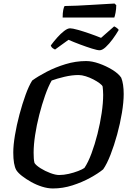

<svg xmlns="http://www.w3.org/2000/svg" viewBox="-20 -1065 728 1085"><path d="M279 0Q250 0 218 -10Q186 -20 156.5 -36.5Q127 -53 104.5 -70.5Q82 -88 72 -104Q55 -134 55 -203Q55 -244 64.5 -301Q74 -358 90 -418Q106 -478 124.5 -529Q143 -580 162 -610Q195 -634 244 -659.5Q293 -685 350.5 -702.5Q408 -720 467 -720Q500 -720 540 -706Q580 -692 615 -670.5Q650 -649 665 -626Q672 -609 675.5 -585.5Q679 -562 679 -534Q679 -488 669 -427.5Q659 -367 642 -305Q625 -243 604.5 -190.5Q584 -138 563 -108Q535 -85 489.5 -60Q444 -35 389.5 -17.5Q335 0 279 0ZM314 -76Q340 -76 368.5 -82.5Q397 -89 421.5 -98.5Q446 -108 457 -116Q478 -147 497 -198Q516 -249 531 -308.5Q546 -368 554.5 -426Q563 -484 563 -529Q563 -542 562 -554.5Q561 -567 560 -576Q558 -583 543.5 -594Q529 -605 508 -616Q487 -627 464.5 -634Q442 -641 424 -641Q386 -641 344 -631Q302 -621 272 -610Q253 -577 235 -526Q217 -475 202 -416.5Q187 -358 178.5 -302Q170 -246 170 -202Q170 -185 171 -170Q172 -155 175 -144Q184 -130 209.5 -114Q235 -98 264.5 -87Q294 -76 314 -76ZM543 -781Q530 -781 499.5 -790.5Q469 -800 433 -813.5Q397 -827 367 -840L291 -785Q286 -787 278 -792.5Q270 -798 267 -808Q283 -830 303 -852.5Q323 -875 342.5 -890Q362 -905 376 -905Q389 -905 419.5 -896.5Q450 -888 486 -875.5Q522 -863 551 -851L625 -916Q632 -913 639.5 -907.5Q647 -902 651 -896Q636 -870 616.5 -843.5Q597 -817 577.5 -799Q558 -781 543 -781ZM334 -966Q334 -992 337.5 -1009Q341 -1026 345 -1031Q375 -1031 415.5 -1033Q456 -1035 498 -1037.5Q540 -1040 574.5 -1042Q609 -1044 627 -1045L637 -1036Q637 -1014 633 -993.5Q629 -973 626 -966Z"/></svg>

Font: Texturina SemiBold
Style: Italic
Weight: 600
Italic angle: -11°
Designer: Guillermo Torres Carreño
Foundry: Omnibus-Type
Version: Version 1.002; ttfautohint (v1.8.3)